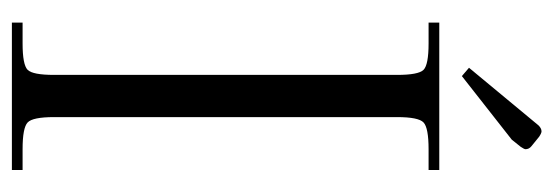

<svg xmlns="http://www.w3.org/2000/svg" viewBox="-324 -607 931 323"><g transform="rotate(90 141.5 -445.5)"><path d="M210 -887 226 -874Q231 -870 231 -864Q231 -862 227 -856L215 -841L108 -757L94 -769L191 -886Q196 -891 201 -891Q204 -891 210 -887ZM18 0V-18H53Q89 -18 97.5 -26.5Q106 -35 106 -71V-648Q106 -684 97.5 -692.5Q89 -701 53 -701H18V-719H266V-701H231Q195 -701 186 -692.5Q177 -684 177 -648V-71Q177 -35 186 -26.5Q195 -18 231 -18H266V0Z"/></g></svg>

Font: Foglihten068fMac
Style: Regular
Weight: 500
Designer: gluk (gluksza@wp.pl)
Foundry: gluk (gluksza@wp.pl)
Version: Version 0.68